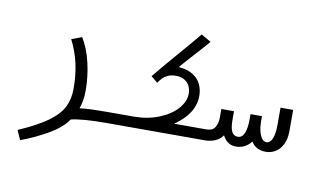

<svg xmlns="http://www.w3.org/2000/svg" viewBox="-82 -808 1963 1176"><g transform="rotate(10 900.0 -220.0)"><path d="M369 -172.5Q369 -256 352.8 -328.5Q336.5 -401 302 -468L366 -492Q404.5 -429.5 424.2 -344.5Q444 -259.5 444 -171.5Q444 -111 426 -60Q461.5 -64.5 503 -66Q544.5 -67.5 602 -67.5L601.5 0Q455.5 0 384.5 17Q348 71.5 268.5 117.2Q189 163 101 195.5L75 136.5Q192 85.5 255.5 39.2Q319 -7 344 -56.5Q369 -106 369 -172.5Z M598.5 -67.5H760.5Q846.5 -67.5 917.2 -95.8Q988 -124 1028.5 -169.5Q1069 -215 1069 -264.5Q1069 -287 1060 -308.2Q1051 -329.5 1029.2 -344Q1007.5 -358.5 972.5 -358.5Q944 -358.5 923.8 -349.2Q903.5 -340 891.2 -327Q879 -314 867 -296.5L826 -330.5Q871.5 -387 972.5 -503.5Q1047.5 -590 1084 -635L1145.5 -600Q1117 -566 1061 -505Q1000.5 -438 980.5 -414Q1035.5 -410 1070 -388Q1104.5 -366 1119.8 -333Q1135 -300 1135 -261.5Q1135 -151.5 1012.5 -67.5H1201.5V0H598.5Z M1326 -50.5Q1308.5 -25 1279.5 -12.5Q1250.5 0 1215 0H1198.5V-67.5H1213Q1250.5 -67.5 1266.2 -91.5Q1282 -115.5 1282 -154.5V-206.5H1360.5V-155.5Q1360.5 -102.5 1372.8 -79.5Q1385 -56.5 1410 -56.5Q1463.5 -56.5 1463.5 -178V-206.5H1534.5V-178Q1534.5 -143 1541.2 -114.8Q1548 -86.5 1560.2 -70.2Q1572.5 -54 1588.5 -54Q1611.5 -54 1624.5 -84Q1637.5 -114 1637.5 -170.5V-277.5H1716V-144Q1716 -96.5 1699.2 -63Q1682.5 -29.5 1655 -12.5Q1627.5 4.5 1595 4.5Q1563 4.5 1539.8 -8.2Q1516.5 -21 1504 -43.5Q1487 -21 1463 -8.2Q1439 4.5 1410.5 4.5Q1379.5 4.5 1359.8 -9.8Q1340 -24 1326 -50.5Z"/></g></svg>

Font: JuliaMono Light
Style: Italic
Weight: 300
Italic angle: -9°
Monospace: yes
Designer: cormullion
Foundry: corm
Version: Version 0.054; ttfautohint (v1.8.4)